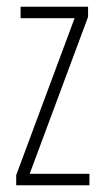

<svg xmlns="http://www.w3.org/2000/svg" viewBox="-20 -549 307 569"><path d="M245 0H28V-30L201 -495H41V-529H241V-499L68 -34H245Z"/></svg>

Font: Noto Sans Devanagari ExtraCondensed ExtraLight
Style: Regular
Weight: 200
Width: 2
Designer: Jelle Bosma - Monotype Design Team
Foundry: Monotype Imaging Inc.
Version: Version 2.004; ttfautohint (v1.8.4.7-5d5b)